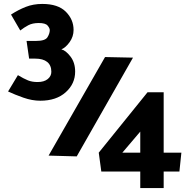

<svg xmlns="http://www.w3.org/2000/svg" viewBox="-20 -791 973 976"><path d="M656 -498 370 4 227 0 514 -501ZM195 -771Q275 -771 314.5 -731.5Q354 -692 354 -639Q354 -605 334 -577Q314 -549 292 -540Q314 -535 338 -504Q362 -473 362 -427Q362 -365 314 -322Q266 -279 185 -279Q143 -279 99 -294.5Q55 -310 21 -326L71 -409Q101 -391 122 -382.5Q143 -374 171 -374Q204 -374 222.5 -389Q241 -404 241 -426Q241 -459 220 -476Q199 -493 159 -493H128L115 -583H164Q210 -583 221.5 -602Q233 -621 233 -638Q233 -648 222 -661Q211 -674 177 -674Q145 -674 123.5 -662.5Q102 -651 83 -636L36 -717Q73 -741 111 -756Q149 -771 195 -771ZM892 81H812V165H693V81H495L482 -15L730 -322H812V-15H902ZM602 -15H693V-122Z"/></svg>

Font: Palanquin
Style: Bold
Weight: 700
Designer: Pria Ravichandran
Version: Version 1.0.4